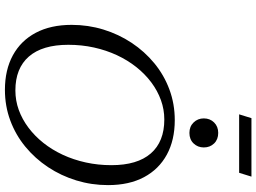

<svg xmlns="http://www.w3.org/2000/svg" viewBox="-151 -881 1042 780"><g transform="rotate(90 370.0 -491.0)"><path d="M162 -247.5Q162 -142 209.8 -87.2Q257.5 -32.5 347.5 -32.5Q388.5 -32.5 426.5 -46.2Q464.5 -60 498.5 -85.5Q532.5 -111 560.5 -146.2Q588.5 -181.5 608.8 -225Q629 -268.5 640 -318.5Q651 -368.5 651 -422.5Q651 -528 603.2 -582.8Q555.5 -637.5 465.5 -637.5Q425 -637.5 386.8 -623.8Q348.5 -610 314.5 -584.5Q280.5 -559 252.5 -523.8Q224.5 -488.5 204.2 -445Q184 -401.5 173 -351.8Q162 -302 162 -247.5ZM732 -409Q732 -342 713 -280Q694 -218 659 -165.2Q624 -112.5 576 -73Q528 -33.5 469.5 -11.8Q411 10 345 10Q264 10 204.8 -22.2Q145.5 -54.5 113.2 -115.2Q81 -176 81 -261Q81 -328 100 -390Q119 -452 154 -504.8Q189 -557.5 237 -597Q285 -636.5 343.5 -658.2Q402 -680 468 -680Q549 -680 608.2 -647.8Q667.5 -615.5 699.8 -555Q732 -494.5 732 -409ZM520 -739.5Q494 -739.5 477.5 -756.5Q461 -773.5 461 -798Q461 -823 477.5 -839.8Q494 -856.5 520 -856.5Q546.5 -856.5 562.8 -839.8Q579 -823 579 -798Q579 -773.5 562.8 -756.5Q546.5 -739.5 520 -739.5ZM444.5 -941.5 460 -991.5H697.5L682 -941.5Z"/></g></svg>

Font: Newsreader 18pt
Style: Italic
Weight: 400
Italic angle: -17°
Version: Version 1.003